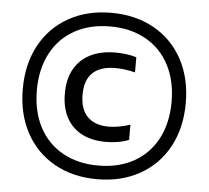

<svg xmlns="http://www.w3.org/2000/svg" viewBox="-53 -808 952 876"><g transform="rotate(5 422.5 -370.0)"><path d="M49.5 -370Q49.5 -483.5 96 -569.8Q142.5 -656 227 -703.5Q311.5 -751 422.5 -751Q533.5 -751 618.2 -703.5Q703 -656 749.5 -569.8Q796 -483.5 796 -370Q796 -256.5 749.5 -170.2Q703 -84 618.2 -36.5Q533.5 11 422.5 11Q311.5 11 227 -36.5Q142.5 -84 96 -170.2Q49.5 -256.5 49.5 -370ZM731 -370Q731 -466 693.5 -538Q656 -610 586.2 -649.2Q516.5 -688.5 422.5 -688.5Q328.5 -688.5 258.8 -649.2Q189 -610 151.5 -538Q114 -466 114 -370Q114 -274 151.5 -202Q189 -130 258.8 -90.8Q328.5 -51.5 422.5 -51.5Q516.5 -51.5 586.2 -90.8Q656 -130 693.5 -202Q731 -274 731 -370ZM242.5 -366.5Q242.5 -431.5 268 -477.5Q293.5 -523.5 341.8 -547.8Q390 -572 457 -572Q509 -572 553 -559V-489.5Q504 -501.5 463 -501.5Q394 -501.5 358.8 -468.2Q323.5 -435 323.5 -368Q323.5 -300.5 357.8 -266.5Q392 -232.5 454 -232.5Q498.5 -232.5 553 -250V-180.5Q508 -162 446.5 -162Q384.5 -162 338.5 -185.5Q292.5 -209 267.5 -255Q242.5 -301 242.5 -366.5Z"/></g></svg>

Font: Encode Sans Medium
Style: Regular
Weight: 500
Designer: Multiple Designers
Foundry: Impallari Type
Version: Version 2.000